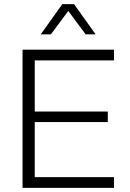

<svg xmlns="http://www.w3.org/2000/svg" viewBox="-20 -908 629 928"><path d="M531 0V-52H148V-318H501V-369H148V-616H531V-668H89V0ZM442 -742 338 -888H281L177 -742H226L310 -855L394 -742Z"/></svg>

Font: Gantari Light
Style: Regular
Weight: 300
Designer: Anugrah Pasau
Foundry: Lafontype
Version: Version 1.000